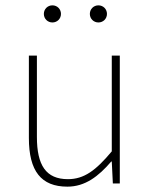

<svg xmlns="http://www.w3.org/2000/svg" viewBox="-20 -686 564 718"><path d="M176 -602C194 -602 208 -616 208 -634C208 -652 194 -666 176 -666C158 -666 144 -652 144 -634C144 -616 158 -602 176 -602ZM348 -602C366 -602 380 -616 380 -634C380 -652 366 -666 348 -666C330 -666 316 -652 316 -634C316 -616 330 -602 348 -602ZM232 12C298 12 348 -26 396 -82H398L402 0H428V-478H398V-120C338 -48 294 -16 234 -16C152 -16 118 -68 118 -174V-478H88V-170C88 -46 134 12 232 12Z"/></svg>

Font: Assistant ExtraLight
Style: Regular
Weight: 275
Designer: Hebrew By Ben Nathan, Latin by Paul Hunt
Version: Version 2.001;PS 002.001;hotconv 1.0.88;makeotf.lib2.5.64775